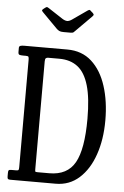

<svg xmlns="http://www.w3.org/2000/svg" viewBox="-63 -1024 689 1069"><g transform="rotate(5 281.0 -490.0)"><path d="M19.5 -17V-36Q19.5 -48 22.5 -51.5Q25.5 -55 37 -55H64Q75.5 -55 77.5 -59.2Q79.5 -63.5 79.5 -75V-673Q79.5 -686 77.2 -690.5Q75 -695 62 -695H48Q32.5 -695 26 -697.5Q19.5 -700 19.5 -713V-735.5Q19.5 -745 27.5 -747.5Q35.5 -750 47 -750H289.5Q371 -750 425.5 -700.8Q480 -651.5 507.2 -566.5Q534.5 -481.5 534.5 -375Q534.5 -268.5 505.2 -183.8Q476 -99 421 -49.5Q366 0 289.5 0H37Q26 0 22.8 -3.2Q19.5 -6.5 19.5 -17ZM185 -55H249.5Q350 -55 392.2 -130Q434.5 -205 434.5 -375Q434.5 -491 414 -561.2Q393.5 -631.5 352.5 -663.2Q311.5 -695 249.5 -695H186Q179.5 -695 174.5 -691.2Q169.5 -687.5 169.5 -673V-72Q169.5 -60 171 -57.5Q172.5 -55 185 -55ZM220 -860.5 138 -943.5Q131.5 -950 130.2 -953.8Q129 -957.5 136 -963L145 -970Q153 -976.5 156.8 -975.5Q160.5 -974.5 169 -969L247 -918Q262 -908.5 273.8 -908.2Q285.5 -908 300 -918L383 -976Q391 -981.5 394.8 -980Q398.5 -978.5 405 -971.5L410 -967.5Q417 -961 418.2 -957Q419.5 -953 412.5 -946L324 -857Q318.5 -851.5 314.8 -848.2Q311 -845 299 -845H259Q243.5 -845 235.2 -849.2Q227 -853.5 220 -860.5Z"/></g></svg>

Font: Besley* Condensed
Style: Regular
Weight: 400
Width: 3
Designer: Owen Earl
Foundry: indestructible type*
Version: Version 3.000; ttfautohint (v1.8.3)